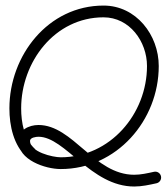

<svg xmlns="http://www.w3.org/2000/svg" viewBox="-20 -583 596 686"><path d="M105.5 -21.6C113.4 -30.2 112.9 -43.4 104.4 -51.3C66 -86.8 55.6 -145.8 55.6 -195.8C55.6 -361.4 175.2 -521.1 350 -521.1C443.1 -521.1 505.2 -434.6 505.2 -347.1C505.2 -175.9 373.6 -21 197 -21C167.9 -21 87.2 -40.1 87.2 -79.5C87.2 -91.7 108.9 -94.4 117.5 -94.4C213.1 -94.4 304.7 83.4 459.5 83.4C486.8 83.4 512.8 77.6 539.2 71.8C550.5 69.3 557.7 58.1 555.2 46.8C552.8 35.5 541.6 28.3 530.2 30.8C506.8 35.9 483.6 41.4 459.5 41.4C316.6 41.4 240.9 -136.4 117.5 -136.4C83.5 -136.4 45.2 -118.5 45.2 -79.5C45.2 -11.5 141.8 21 197 21C396.8 21 547.2 -152.8 547.2 -347.1C547.2 -457.9 466.5 -563.1 350 -563.1C151.9 -563.1 13.6 -384.7 13.6 -195.8C13.6 -133.5 28.4 -64.4 75.9 -20.5C84.4 -12.6 97.7 -13.1 105.5 -21.6Z"/></svg>

Font: FRB American Cursive Guidelines Arrows Medium
Style: Italic
Weight: 500
Italic angle: -25°
Version: Version 2.0;Modular Font Editor K font №1